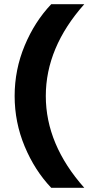

<svg xmlns="http://www.w3.org/2000/svg" viewBox="-20 -780 427 918"><path d="M225 118Q146 35 98 -80Q50 -195 50 -321Q50 -447 98 -562Q146 -677 225 -760H383Q199 -553 199 -321Q199 -89 383 118Z"/></svg>

Font: Freely
Style: Bold
Weight: 700
Designer: Kris Sowersby
Foundry: Klim Type Foundry
Version: Version 1.006;hotconv 1.0.113;makeotfexe 2.5.65598;200799169